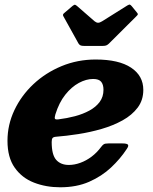

<svg xmlns="http://www.w3.org/2000/svg" viewBox="-20 -796 665 834"><path d="M321 -607Q324.5 -601.5 329.5 -599Q334.5 -596.5 346 -596.5H424.5Q435.5 -596.5 441 -598.5Q446.5 -600.5 452.5 -606L571.5 -724.5Q578.5 -731 578.8 -734Q579 -737 574 -742.5L552 -769.5Q547.5 -774.5 544.5 -775.8Q541.5 -777 533.5 -772.5L423.5 -703.5Q413 -697 405.8 -697.2Q398.5 -697.5 391 -703.5L314 -770.5Q308 -775 305.5 -775.5Q303 -776 295.5 -770.5L261.5 -741.5Q255.5 -737 254 -733.5Q252.5 -730 255.5 -725ZM12.5 -184.5Q12.5 -112 44 -67.5Q75.5 -23 127.5 -2.8Q179.5 17.5 241.5 17.5Q313 17.5 367.5 -6.5Q422 -30.5 462.2 -68.2Q502.5 -106 530 -148Q540 -162 535.8 -167.5Q531.5 -173 511.5 -173H451Q436 -173 430.5 -169.2Q425 -165.5 419.5 -158Q401 -133 377.8 -115.5Q354.5 -98 329 -88.8Q303.5 -79.5 279 -79.5Q244 -79.5 224.2 -101.5Q204.5 -123.5 204.5 -179Q204.5 -191 208 -196Q211.5 -201 223 -202Q268 -205.5 319.8 -213.5Q371.5 -221.5 421.5 -236Q471.5 -250.5 512.5 -273.2Q553.5 -296 578 -328.5Q602.5 -361 602.5 -405.5Q602.5 -467 549.2 -502.2Q496 -537.5 395.5 -537.5Q317 -537.5 247.5 -508.8Q178 -480 125.2 -430.5Q72.5 -381 42.5 -317.5Q12.5 -254 12.5 -184.5ZM233.5 -277.5Q220.5 -276 218.5 -280.5Q216.5 -285 220.5 -299Q236.5 -350.5 263.5 -384.5Q290.5 -418.5 322.5 -435.8Q354.5 -453 384.5 -453Q409.5 -453 419.5 -440.8Q429.5 -428.5 429.5 -406Q429.5 -375.5 413 -353.2Q396.5 -331 368.5 -315.8Q340.5 -300.5 305.5 -291.2Q270.5 -282 233.5 -277.5Z"/></svg>

Font: Besley ExtraBold
Style: Italic
Weight: 800
Italic angle: -13°
Designer: Owen Earl
Foundry: indestructible type*
Version: Version 2.001